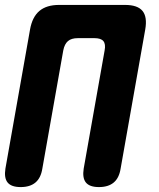

<svg xmlns="http://www.w3.org/2000/svg" viewBox="-25 -750 645 780"><path d="M59 10Q21 10 6 -8.5Q-9 -27 -3 -65L97 -630Q106 -681 135 -705.5Q164 -730 215 -730H483Q534 -730 554 -705.5Q574 -681 565 -630L465 -65Q459 -27 437 -8.5Q415 10 377 10Q339 10 324 -8.5Q309 -27 315 -65L400 -545Q405 -571 395 -583Q385 -595 359 -595H291Q265 -595 251 -583Q237 -571 232 -545L147 -65Q141 -27 119 -8.5Q97 10 59 10Z"/></svg>

Font: Maple Mono NL ExtraBold
Style: Italic
Weight: 800
Italic angle: -10°
Monospace: yes
Designer: subframe7536
Version: Version 7.000